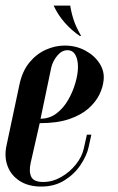

<svg xmlns="http://www.w3.org/2000/svg" viewBox="-29 -664 424 689"><path d="M-6 -140 40.8 -360.5Q51 -408.5 76.2 -439.4Q101.5 -470.2 135.1 -485.4Q168.8 -500.5 203 -500.5Q244 -500.5 277.2 -482.5Q310.5 -464.5 328.5 -436.1Q346.5 -407.8 342.8 -376.2Q340.5 -350.8 327.4 -324.1Q314.2 -297.5 287.8 -274.1Q261.2 -250.8 218.6 -236.4Q176 -222 113.5 -222L81 -79.2Q74.2 -48.2 83.1 -29.6Q92 -11 126.2 -11Q159.2 -11 190.1 -28.5Q221 -46 243.2 -73.8Q265.5 -101.5 272 -132.2L282.8 -180.8H298.8L288.8 -135.2Q282.2 -105.5 260.2 -72.4Q238.2 -39.2 202.5 -16.9Q166.8 5.5 119.2 5.5Q73.2 5.5 42.1 -14.4Q11 -34.2 -1.6 -67.5Q-14.2 -100.8 -6 -140ZM116.5 -238Q148.8 -238 173.9 -257.1Q199 -276.2 215.9 -305.9Q232.8 -335.5 241.8 -367.4Q250.8 -399.2 250.8 -424Q250.8 -450 241.5 -466.9Q232.2 -483.8 213 -483.8Q192.5 -483.8 176.2 -463.9Q160 -444 154.8 -421ZM257.2 -535H262.2Q244 -566.5 235.8 -591.1Q227.5 -615.8 223 -643.8H163.5Q179.5 -609.5 203.9 -582.1Q228.2 -554.8 257.2 -535Z"/></svg>

Font: Emberly Black
Style: Italic
Weight: 900
Italic angle: -12°
Designer: Rajesh Rajput
Foundry: Rajesh Rajput
Version: Version 1.000